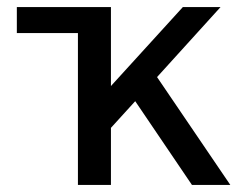

<svg xmlns="http://www.w3.org/2000/svg" viewBox="-20 -525 694 545"><path d="M27.8 -431.2V-504.9H294.9V-280.8L499 -504.9H606L425.8 -306.2L633.8 0H524.9L363.8 -237.8L294.9 -162.1V0H201.2V-431.2Z"/></svg>

Font: LT Superior Med
Style: Regular
Weight: 500
Designer: Daniel Lyons
Foundry: LyonsType
Version: Version 1.000